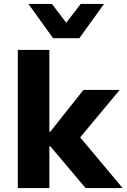

<svg xmlns="http://www.w3.org/2000/svg" viewBox="-20 -960 646 980"><path d="M71 0V-705H232V-288H237L406 -501H591L366 -231L369 -283L606 0H417L237 -213H232V0ZM251 -765 125 -940H245L318 -844L392 -940H511L385 -765Z"/></svg>

Font: Nunito Sans 8pt ExtraBold
Style: Regular
Weight: 800
Version: Version 3.101;gftools[0.9.27]